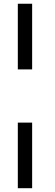

<svg xmlns="http://www.w3.org/2000/svg" viewBox="-20 -864 290 1015"><path d="M74.2 -497.1V-844.2H149.9V-497.1ZM74.2 130.9V-215.8H149.9V130.9Z"/></svg>

Font: Twentytwelve Slab Light
Style: TwentytwelveSlab
Weight: 300
Designer: Domenico Catapano
Version: Version 1.00 2012